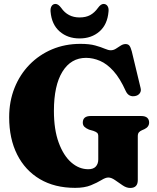

<svg xmlns="http://www.w3.org/2000/svg" viewBox="-20 -938 796 974"><path d="M679 -24.5Q679 15.5 640.5 15.5Q621.5 15.5 602 2.2Q582.5 -11 563.8 -24.2Q545 -37.5 529.5 -37.5Q515.5 -37.5 494.5 -24.5Q473.5 -11.5 441.2 1.8Q409 15 361 15Q257.5 15 182.5 -29.2Q107.5 -73.5 67 -154Q26.5 -234.5 26.5 -343.5Q26.5 -423.5 53.5 -491.5Q80.5 -559.5 129.5 -609.8Q178.5 -660 244.2 -687.8Q310 -715.5 388 -715.5Q434 -715.5 463.5 -707.2Q493 -699 511.2 -691Q529.5 -683 542 -683Q555.5 -683 567.8 -690.8Q580 -698.5 592.2 -706.5Q604.5 -714.5 617 -714.5Q630 -714.5 636.5 -706.2Q643 -698 648.5 -677.5L693 -492.5Q697.5 -477 689.5 -465.5Q681.5 -454 666.5 -451Q651.5 -447.5 638.8 -453.2Q626 -459 618 -476Q589 -540.5 556 -577.2Q523 -614 487.5 -629.2Q452 -644.5 416.5 -644.5Q340 -644.5 296.8 -574.5Q253.5 -504.5 253.5 -375.5Q253.5 -280.5 277.8 -214.5Q302 -148.5 341.5 -114Q381 -79.5 428 -79.5Q453.5 -79.5 466 -93.2Q478.5 -107 478.5 -129V-247Q478.5 -259 472.8 -264.2Q467 -269.5 454 -274L431.5 -280.5Q417 -286.5 408.5 -294.5Q400 -302.5 400 -316Q400 -349.5 440.5 -349.5H695.5Q717 -349.5 726.8 -340.5Q736.5 -331.5 736.5 -316.5Q736.5 -294 712 -282.5L700.5 -277.5Q691 -273.5 685 -267Q679 -260.5 679 -247ZM383.5 -849.5Q415.5 -849.5 437.5 -861.5Q459.5 -873.5 477 -898Q491.5 -918 505 -918Q518.5 -918 525.5 -907.2Q532.5 -896.5 530.5 -879Q525 -813.5 484.5 -778.2Q444 -743 383.5 -743Q323.5 -743 282.8 -778.2Q242 -813.5 236.5 -879Q235 -896.5 241.8 -907.2Q248.5 -918 262 -918Q275.5 -918 290.5 -898Q324 -849.5 383.5 -849.5Z"/></svg>

Font: Fraunces 72pt Soft Black
Style: Regular
Weight: 900
Version: Version 1.000;[b76b70a41]